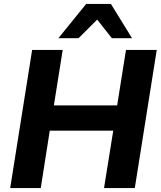

<svg xmlns="http://www.w3.org/2000/svg" viewBox="-20 -960 820 980"><path d="M32 0 144 -705H300L255 -422H578L623 -705H780L668 0H511L558 -293H234L188 0ZM278 -765 420 -940H546L654 -765H551L476 -860L381 -765Z"/></svg>

Font: Mulish ExtraBold
Style: Italic
Weight: 800
Italic angle: -9°
Designer: Vernon Adams
Foundry: Vernon Adams
Version: Version 3.603; ttfautohint (v1.8.3)